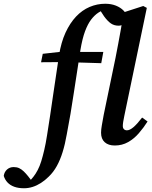

<svg xmlns="http://www.w3.org/2000/svg" viewBox="-185 -762 810 1024"><path d="M427 14Q393 14 373.5 -3.5Q354 -21 354 -54Q354 -71 358 -93Q362 -115 368 -149L431 -453Q438 -489 445.5 -528.5Q453 -568 460.5 -610.5Q468 -653 474 -696L579 -730L598 -720L478 -144Q474 -125 472 -112Q470 -99 470 -90Q470 -79 476 -73Q482 -67 492 -67Q507 -67 526.5 -83.5Q546 -100 573 -135L602 -114Q581 -81 555.5 -51.5Q530 -22 498 -4Q466 14 427 14ZM-57 242Q-87 242 -109 234Q-131 226 -145 211Q-159 196 -165 176Q-162 155 -147.5 142Q-133 129 -112 129Q-95 129 -82.5 135Q-70 141 -58.5 152Q-47 163 -35 178L-12 208L-17 209H-28L-31 208Q-19 196 -7 181Q5 166 16 145Q27 124 35 98Q43 72 51 38Q59 4 66 -41Q83 -147 98 -253Q113 -359 130 -468Q141 -537 164.5 -588Q188 -639 220.5 -673.5Q253 -708 293 -725Q333 -742 376 -742Q408 -742 433 -732Q458 -722 474 -705.5Q490 -689 494 -670Q491 -649 478 -637Q465 -625 448 -625Q424 -625 406.5 -637Q389 -649 370 -675L342 -718L348 -723H378L381 -716Q360 -708 339.5 -694.5Q319 -681 301 -657.5Q283 -634 268.5 -595Q254 -556 244 -496Q226 -384 209 -268.5Q192 -153 171 -45Q162 7 149 49Q136 91 118 123.5Q100 156 75 180Q55 200 33 214Q11 228 -11.5 235Q-34 242 -57 242ZM34 -430 43 -475 168 -489V-485H366L355 -425L160 -431Z"/></svg>

Font: Source Serif 4 18pt SemiBold
Style: Italic
Weight: 600
Italic angle: -12°
Designer: Frank Grießhammer
Foundry: Adobe Systems Incorporated
Version: Version 4.004;hotconv 1.0.116;makeotfexe 2.5.65601